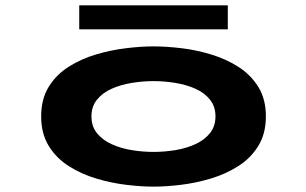

<svg xmlns="http://www.w3.org/2000/svg" viewBox="-20 -685 1140 716"><path d="M552.5 11Q506.5 11 450.5 4.2Q394.5 -2.5 338.8 -19.2Q283 -36 236.5 -65.5Q190 -95 161.8 -140.8Q133.5 -186.5 133.5 -251Q133.5 -315.5 161.5 -361Q189.5 -406.5 236 -436Q282.5 -465.5 338.2 -482Q394 -498.5 450 -505.2Q506 -512 552.5 -512Q599 -512 654.8 -505.5Q710.5 -499 766.2 -482.2Q822 -465.5 868.5 -436Q915 -406.5 943.2 -361Q971.5 -315.5 971.5 -251Q971.5 -186.5 943.2 -140.8Q915 -95 868.5 -65.5Q822 -36 766.2 -19.2Q710.5 -2.5 654.8 4.2Q599 11 552.5 11ZM552.5 -118.5Q593.5 -118.5 634.2 -125.2Q675 -132 708.8 -147.5Q742.5 -163 763 -188.5Q783.5 -214 783.5 -251Q783.5 -288 763 -313.5Q742.5 -339 708.8 -354Q675 -369 634.2 -375.8Q593.5 -382.5 552.5 -382.5Q512 -382.5 471 -375.8Q430 -369 396.2 -354Q362.5 -339 341.8 -313.5Q321 -288 321 -251Q321 -214 341.5 -188.5Q362 -163 396 -147.5Q430 -132 471 -125.2Q512 -118.5 552.5 -118.5ZM275.5 -575.5V-665H829.5V-575.5Z"/></svg>

Font: Trispace Expanded
Style: Bold
Weight: 700
Width: 7
Designer: Tyler Finck
Foundry: Etcetera Type Company
Version: Version 1.210; ttfautohint (v1.8.3)